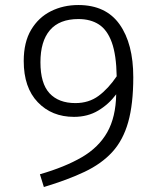

<svg xmlns="http://www.w3.org/2000/svg" viewBox="-20 -733 655 772"><path d="M294.9 -712.8Q405.6 -712.8 460.8 -635.1Q515.9 -557.4 515.9 -422.6Q515.9 -314.4 495.4 -241.8Q474.9 -169.2 431.5 -121.8Q388.2 -74.4 320 -42.1Q251.8 -9.7 156.4 19L140.5 -32.3Q241.5 -61.5 309.2 -101Q376.9 -140.5 411.3 -201.3Q445.6 -262.1 447.2 -353.8Q417.4 -313.8 375.1 -288.5Q332.8 -263.1 277.4 -263.1Q188.2 -263.1 131.8 -322.1Q75.4 -381 75.4 -487.7Q75.4 -563.1 105.1 -613.1Q134.9 -663.1 184.6 -687.9Q234.4 -712.8 294.9 -712.8ZM142.6 -482.6Q142.6 -397.4 179.2 -357.9Q215.9 -318.5 283.1 -318.5Q336.9 -318.5 376.2 -347.4Q415.4 -376.4 449.2 -426.2Q447.7 -512.3 429.5 -562.6Q411.3 -612.8 377.7 -634.6Q344.1 -656.4 295.4 -656.4Q219 -656.4 180.8 -611.8Q142.6 -567.2 142.6 -482.6Z"/></svg>

Font: Fira Code Light
Style: Regular
Weight: 300
Monospace: yes
Designer: Carrois Corporate, Edenspiekermann AG, Nikita Prokopov
Foundry: Carrois Corporate, Edenspiekermann AG, Nikita Prokopov
Version: Version 6.000; ttfautohint (v1.8.2) -l 8 -r 50 -G 200 -x 14 